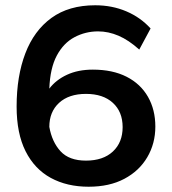

<svg xmlns="http://www.w3.org/2000/svg" viewBox="-20 -698 652 728"><path d="M316 10Q234 10 172.5 -23.5Q111 -57 77 -124.5Q43 -192 43 -294Q43 -409 76 -495.5Q109 -582 175 -630Q241 -678 341 -678Q405 -678 459 -655Q513 -632 551 -590L508 -510Q468 -546 429.5 -562.5Q391 -579 352 -579Q304 -579 262.5 -557Q221 -535 195.5 -487.5Q170 -440 167 -362Q192 -395 234 -414.5Q276 -434 332 -434Q407 -434 460 -407Q513 -380 541 -331Q569 -282 569 -218Q569 -154 538.5 -102Q508 -50 451.5 -20Q395 10 316 10ZM306 -89Q371 -89 408 -123.5Q445 -158 445 -216Q445 -274 408 -308Q371 -342 306 -342Q241 -342 204 -308Q167 -274 167 -217Q177 -160 209.5 -124.5Q242 -89 306 -89Z"/></svg>

Font: Gantari SemiBold
Style: Regular
Weight: 600
Designer: Anugrah Pasau
Foundry: Lafontype
Version: Version 1.000; ttfautohint (v1.8.3)